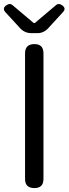

<svg xmlns="http://www.w3.org/2000/svg" viewBox="-28 -958 349 978"><path d="M193.4 -686.5V-45.9Q193.4 0 147.5 0Q99.6 0 99.6 -45.9V-686.5Q99.6 -733.4 147.5 -733.4Q193.4 -733.4 193.4 -686.5ZM77.1 -811.5Q42 -848.6 -1 -896.5Q-17.6 -916 3.9 -930.7Q22.5 -944.3 37.1 -930.7L143.6 -840.8H149.4L255.9 -930.7Q270.5 -944.3 289.1 -930.7Q310.5 -915 293 -896.5L216.8 -813.5Q194.3 -789.1 162.1 -789.1H130.9Q99.6 -789.1 77.1 -811.5Z"/></svg>

Font: GenSenMaruGothic TW TTF Regular
Style: Regular
Weight: 400
Version: Version 1.301